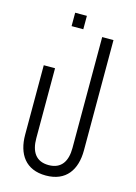

<svg xmlns="http://www.w3.org/2000/svg" viewBox="-115 -654 615 871"><g transform="rotate(15 193.0 -218.0)"><path d="M127 -592V-529H182V-592ZM274 -517V4C274 66 249 107 189 107C129 107 104 66 104 4V-325H51V1C51 92 94 156 189 156C284 156 327 92 327 1V-517Z"/></g></svg>

Font: Modon Arabic
Style: Regular
Weight: 400
Designer: Ahmedzaza
Foundry: Ahmedzaza
Version: Version 2.010